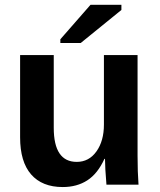

<svg xmlns="http://www.w3.org/2000/svg" viewBox="-20 -753 651 783"><path d="M199.2 -528.3V-231.9Q199.2 -92.8 293 -92.8Q342.8 -92.8 373.3 -135.5Q403.8 -178.2 403.8 -245.1V-528.3H541V-118.2Q541 -50.8 544.9 0H414.1Q408.2 -70.3 408.2 -105H405.8Q378.4 -44.9 336.2 -17.6Q293.9 9.8 235.8 9.8Q151.9 9.8 106.9 -41.7Q62 -93.3 62 -192.9V-528.3ZM226.1 -577.6V-592.8L349.1 -733.4H475.1V-712.4L309.1 -577.6Z"/></svg>

Font: Liberation Sans
Style: Bold
Weight: 700
Designer: Steve Matteson
Foundry: Ascender Corporation
Version: Version 2.1.5